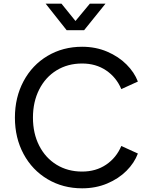

<svg xmlns="http://www.w3.org/2000/svg" viewBox="-20 -1011 819 1043"><path d="M61 -372Q61 -482 108 -570Q155 -658 238.5 -707.5Q322 -757 426 -757Q500 -757 562 -730.5Q624 -704 667 -661Q710 -618 729 -568L639 -527Q612 -591 556.5 -628.5Q501 -666 426 -666Q348 -666 287.5 -629Q227 -592 193 -525Q159 -458 159 -372Q159 -286 193 -219.5Q227 -153 287.5 -116Q348 -79 426 -79Q501 -79 556.5 -116.5Q612 -154 639 -218L729 -177Q710 -126 667 -83Q624 -40 562 -14Q500 12 426 12Q322 12 238.5 -37.5Q155 -87 108 -174.5Q61 -262 61 -372ZM228 -991H314L390 -897L468 -991H553L437 -847H342Z"/></svg>

Font: Eudoxus Sans Medium
Style: Regular
Weight: 500
Designer: Stijn de Vries
Foundry: tokotype
Version: Version 2.005